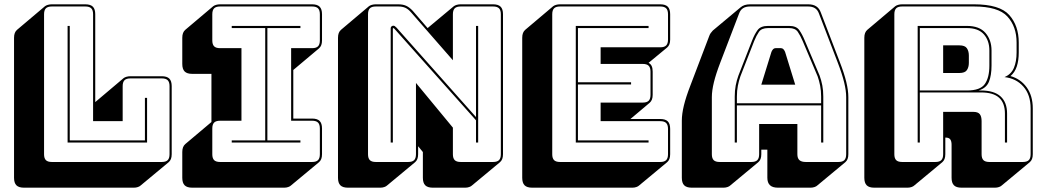

<svg xmlns="http://www.w3.org/2000/svg" viewBox="-20 -750 4820 889"><path d="M600 119H91Q67 119 56 108Q45 97 45 73V-575Q45 -588 48.5 -597Q52 -606 59 -612L188 -721Q193 -725 201.5 -727.5Q210 -730 220 -730H375Q399 -730 410 -719Q421 -708 421 -684V-277L423 -279L552 -388Q557 -392 565.5 -394.5Q574 -397 584 -397H729Q753 -397 764 -386Q775 -375 775 -351V-36Q775 -23 771.5 -14Q768 -5 761 1L631 109Q627 113 618.5 116Q610 119 600 119ZM729 0Q748 0 756.5 -8.5Q765 -17 765 -36V-351Q765 -370 756.5 -378.5Q748 -387 729 -387H584Q565 -387 556.5 -378.5Q548 -370 548 -351V-189H411V-684Q411 -703 402.5 -711.5Q394 -720 375 -720H220Q201 -720 192.5 -711.5Q184 -703 184 -684V-36Q184 -17 192.5 -8.5Q201 0 220 0ZM293 -90V-630H303V-100H651V-297H661V-90Z M1296 119H870Q846 119 835 108Q824 97 824 73V-46Q824 -59 827.5 -68Q831 -77 838 -83L959 -185V-408H870Q846 -408 835 -419Q824 -430 824 -454V-575Q824 -588 827.5 -597Q831 -606 838 -612L967 -721Q972 -725 980.5 -727.5Q989 -730 999 -730H1425Q1449 -730 1460 -719Q1471 -708 1471 -684V-563Q1471 -550 1467.5 -541Q1464 -532 1457 -526L1338 -426V-201H1425Q1449 -201 1460 -190Q1471 -179 1471 -155V-36Q1471 -23 1467.5 -14Q1464 -5 1457 1L1327 109Q1323 113 1314.5 116Q1306 119 1296 119ZM999 0H1425Q1444 0 1452.5 -8.5Q1461 -17 1461 -36V-155Q1461 -174 1452.5 -182.5Q1444 -191 1425 -191H1328V-527H1425Q1444 -527 1452.5 -535.5Q1461 -544 1461 -563V-684Q1461 -703 1452.5 -711.5Q1444 -720 1425 -720H999Q980 -720 971.5 -711.5Q963 -703 963 -684V-563Q963 -544 971.5 -535.5Q980 -527 999 -527H1098V-191H999Q980 -191 971.5 -182.5Q963 -174 963 -155V-36Q963 -17 971.5 -8.5Q980 0 999 0ZM1371 -90H1053V-100H1208V-620H1053V-630H1371V-620H1218V-100H1371Z M1816 -622 2184 -208V-630H2194V-90H2184V-193L1806 -617Q1805 -618 1803.5 -619Q1802 -620 1801 -620Q1800 -620 1799.5 -619Q1799 -618 1799 -617V-90H1789V-619Q1789 -625 1793 -628Q1797 -631 1801 -631Q1805 -631 1808 -629Q1811 -627 1816 -622ZM1870 0Q1889 0 1897.5 -8.5Q1906 -17 1906 -36V-366L2077 -159V-36Q2077 -17 2085.5 -8.5Q2094 0 2113 0H2263Q2282 0 2290.5 -8.5Q2299 -17 2299 -36V-684Q2299 -703 2290.5 -711.5Q2282 -720 2263 -720H2113Q2094 -720 2085.5 -711.5Q2077 -703 2077 -684V-471L1883 -693Q1870 -708 1856.5 -714Q1843 -720 1824 -720H1720Q1701 -720 1692.5 -711.5Q1684 -703 1684 -684V-36Q1684 -17 1692.5 -8.5Q1701 0 1720 0ZM1902 1 1772 109Q1768 113 1759.5 116Q1751 119 1741 119H1591Q1567 119 1556 108Q1545 97 1545 73V-575Q1545 -588 1548.5 -597Q1552 -606 1559 -612L1688 -721Q1693 -725 1701.5 -727.5Q1710 -730 1720 -730H1824Q1846 -730 1861 -723Q1876 -716 1891 -700L1960 -620L2081 -721Q2086 -725 2094.5 -727.5Q2103 -730 2113 -730H2263Q2287 -730 2298 -719Q2309 -708 2309 -684V-36Q2309 -23 2305.5 -14Q2302 -5 2295 1L2165 109Q2161 113 2152.5 116Q2144 119 2134 119H1984Q1960 119 1949 108Q1938 97 1938 73V-46L1916 -73V-36Q1916 -23 1912.5 -14Q1909 -5 1902 1Z M2908 119H2444Q2420 119 2409 108Q2398 97 2398 73V-575Q2398 -588 2401.5 -597Q2405 -606 2412 -612L2541 -721Q2546 -725 2554.5 -727.5Q2563 -730 2573 -730H3037Q3061 -730 3072 -719Q3083 -708 3083 -684V-567Q3083 -554 3079.5 -545Q3076 -536 3069 -530L2983 -459Q2993 -454 2997.5 -444Q3002 -434 3002 -418V-311Q3002 -298 2998.5 -289Q2995 -280 2988 -274L2899 -199H3037Q3061 -199 3072 -188Q3083 -177 3083 -153V-36Q3083 -23 3079.5 -14Q3076 -5 3069 1L2939 109Q2935 113 2926.5 116Q2918 119 2908 119ZM3037 0Q3056 0 3064.5 -8.5Q3073 -17 3073 -36V-153Q3073 -172 3064.5 -180.5Q3056 -189 3037 -189H2761V-275H2956Q2975 -275 2983.5 -283.5Q2992 -292 2992 -311V-418Q2992 -437 2983.5 -445.5Q2975 -454 2956 -454H2761V-531H3037Q3056 -531 3064.5 -539.5Q3073 -548 3073 -567V-684Q3073 -703 3064.5 -711.5Q3056 -720 3037 -720H2573Q2554 -720 2545.5 -711.5Q2537 -703 2537 -684V-36Q2537 -17 2545.5 -8.5Q2554 0 2573 0ZM2983 -100V-90H2646V-630H2983V-620H2656V-369H2902V-359H2656V-100Z M3392 -303V-272H3782V-303Q3782 -330 3777.5 -353Q3773 -376 3766 -396L3697 -559Q3686 -585 3674 -602.5Q3662 -620 3634 -620H3536Q3506 -620 3494 -602.5Q3482 -585 3472 -560L3408 -396Q3401 -376 3396.5 -353Q3392 -330 3392 -303ZM3552 -510Q3556 -519 3560.5 -523Q3565 -527 3571 -527H3596Q3602 -527 3606.5 -523Q3611 -519 3615 -510L3662 -358H3505ZM3782 -90V-262H3392V-90H3382V-303Q3382 -331 3386.5 -354.5Q3391 -378 3399 -400L3463 -564Q3474 -592 3488 -611Q3502 -630 3536 -630H3634Q3667 -630 3680.5 -611Q3694 -592 3706 -563L3775 -400Q3783 -378 3787.5 -354.5Q3792 -331 3792 -303V-90ZM3495 -36V-176H3672V-36Q3672 -17 3681.5 -8.5Q3691 0 3711 0H3862Q3881 0 3889.5 -8.5Q3898 -17 3898 -36V-300Q3898 -330 3888.5 -369Q3879 -408 3859 -460L3772 -687Q3766 -704 3753.5 -712Q3741 -720 3722 -720H3453Q3433 -720 3420.5 -712Q3408 -704 3402 -687L3315 -460Q3295 -408 3285.5 -369Q3276 -330 3276 -300V-36Q3276 -17 3284.5 -8.5Q3293 0 3312 0H3459Q3478 0 3486.5 -8.5Q3495 -17 3495 -36ZM3361 109Q3357 113 3348.5 116Q3340 119 3330 119H3183Q3159 119 3148 108Q3137 97 3137 73V-191Q3137 -222 3146.5 -261.5Q3156 -301 3177 -355L3263 -581Q3266 -590 3270.5 -596.5Q3275 -603 3280 -608L3281 -609L3409 -716Q3417 -723 3428 -726.5Q3439 -730 3453 -730H3722Q3745 -730 3759.5 -720.5Q3774 -711 3781 -691L3868 -464Q3889 -410 3898.5 -370.5Q3908 -331 3908 -300V-36Q3908 -23 3904.5 -14Q3901 -5 3894 1L3764 109Q3760 113 3751.5 116Q3743 119 3733 119H3582Q3557 119 3545 107.5Q3533 96 3533 73V-57H3505V-36Q3505 -23 3501.5 -14Q3498 -5 3491 1Z M4457 -620H4239V-331H4457Q4519 -331 4540 -361Q4561 -391 4561 -446V-516Q4561 -562 4535.5 -591Q4510 -620 4457 -620ZM4347 -540H4422Q4448 -540 4457 -526.5Q4466 -513 4466 -493V-459Q4466 -439 4457 -425.5Q4448 -412 4422 -412H4347ZM4239 -90H4229V-630H4457Q4515 -630 4543 -597.5Q4571 -565 4571 -516V-447Q4571 -401 4559 -371.5Q4547 -342 4511 -331H4522Q4583 -331 4613 -303.5Q4643 -276 4643 -224V-90H4633V-224Q4633 -273 4606 -297.5Q4579 -322 4522 -322H4239ZM4311 0Q4330 0 4338.5 -8.5Q4347 -17 4347 -36V-232H4487Q4508 -232 4516.5 -221.5Q4525 -211 4525 -189V-36Q4525 -17 4533.5 -8.5Q4542 0 4561 0H4716Q4735 0 4743.5 -8.5Q4752 -17 4752 -36V-248Q4752 -311 4718.5 -349Q4685 -387 4631 -393Q4662 -406 4674.5 -435.5Q4687 -465 4687 -507V-553Q4687 -627 4644.5 -673.5Q4602 -720 4490 -720H4157Q4138 -720 4129.5 -711.5Q4121 -703 4121 -684V-36Q4121 -17 4129.5 -8.5Q4138 0 4157 0ZM4343 1 4213 109Q4209 113 4200.5 116Q4192 119 4182 119H4028Q4004 119 3993 108Q3982 97 3982 73V-575Q3982 -588 3985.5 -597Q3989 -606 3996 -612L4125 -721Q4130 -725 4138.5 -727.5Q4147 -730 4157 -730H4490Q4609 -730 4653 -680.5Q4697 -631 4697 -553V-507Q4697 -470 4688 -442.5Q4679 -415 4659 -398H4658Q4705 -385 4733.5 -346Q4762 -307 4762 -248V-36Q4762 -23 4758.5 -14Q4755 -5 4748 1L4618 109Q4614 113 4605.5 116Q4597 119 4587 119H4432Q4408 119 4397 108Q4386 97 4386 73V-80Q4386 -96 4380 -104.5Q4374 -113 4358 -113H4357V-36Q4357 -23 4353.5 -14Q4350 -5 4343 1Z"/></svg>

Font: Bungee Shade
Style: Regular
Weight: 400
Designer: David Jonathan Ross
Foundry: David Jonathan Ross
Version: Version 1.001;PS 1.0;hotconv 1.0.72;makeotf.lib2.5.5900